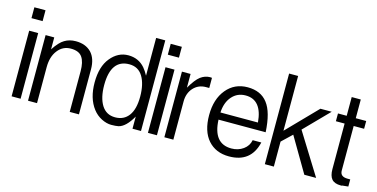

<svg xmlns="http://www.w3.org/2000/svg" viewBox="-66 -944 2487 1268"><g transform="rotate(15 1177.5 -309.5)"><path d="M50.8 -5.9H112.3V-454.6H50.8ZM43.9 -538.6H120.1V-612.8H43.9Z M448.2 -5.9H511.2V-313C511.2 -362.8 498.5 -400.9 473.1 -427.7C447.3 -454.1 412.1 -467.3 367.2 -467.3C337.9 -467.3 312.5 -460.4 291 -447.3C269 -434.6 246.1 -409.7 222.2 -373V-454.6H163.1V-5.9H224.6V-251C224.6 -299.3 235.8 -337.9 258.8 -367.2C281.7 -397 311.5 -411.6 348.1 -411.6C385.3 -411.6 411.1 -400.9 425.8 -379.4C440.9 -357.9 448.2 -325.7 448.2 -283.2Z M748 -411.6C789.1 -411.6 819.8 -394.5 840.8 -359.9C861.3 -325.7 871.6 -280.3 871.6 -223.1C871.6 -166.5 860.8 -123 838.9 -93.3C816.9 -63.5 786.1 -48.8 746.1 -48.8C705.6 -48.8 675.3 -65.4 653.8 -99.1C632.8 -132.8 622.1 -178.7 622.1 -236.8C622.1 -353 664.1 -411.6 748 -411.6ZM877.4 -5.9H935.5V-625.5H873V-367.2C862.3 -387.2 851.6 -403.3 840.8 -416C811.5 -450.2 773.4 -467.3 726.6 -467.3C679.7 -467.3 639.6 -446.8 606.4 -406.2C573.2 -365.7 556.6 -309.6 556.6 -236.8C556.6 -164.6 573.7 -106 608.4 -61C624.5 -40 644.5 -23.4 667.5 -11.7C690.9 0 713.4 5.9 734.4 5.9C755.4 5.9 772 4.4 783.7 2C815.9 -5.4 847.2 -35.6 877.4 -88.9Z M982.9 -5.9H1044.4V-454.6H982.9ZM976.1 -538.6H1052.2V-612.8H976.1Z M1274.9 -397H1297.4V-466.3C1294.9 -466.8 1291 -467.3 1284.7 -467.3C1261.2 -467.3 1239.7 -459.5 1219.7 -444.8C1199.7 -429.7 1178.2 -401.4 1154.3 -360.8V-454.6H1095.2V-5.9H1156.7V-267.6C1156.7 -305.2 1168 -335.9 1189.9 -360.4C1212.4 -384.8 1240.7 -397 1274.9 -397Z M1667 -259.8H1410.6C1413.1 -306.2 1426.3 -342.8 1450.2 -370.1C1474.6 -397.9 1505.4 -411.6 1543.5 -411.6C1617.2 -411.6 1658.7 -360.8 1667 -259.8ZM1722.7 -138.2H1663.6C1658.7 -111.8 1645 -90.3 1622.1 -73.7C1599.1 -57.1 1571.8 -48.8 1541 -48.8C1458.5 -48.8 1415 -103 1410.6 -210.9H1732.9C1728 -301.3 1710 -366.7 1678.7 -406.7C1647.9 -447.3 1602.1 -467.3 1542.5 -467.3C1482.9 -467.3 1434.6 -444.8 1397.9 -400.4C1361.3 -356 1342.8 -297.4 1342.8 -224.1C1342.8 -150.9 1360.4 -94.2 1395.5 -54.2C1430.7 -14.2 1478.5 5.9 1539.1 5.9C1639.2 5.9 1700.2 -42 1722.7 -138.2Z M2052.2 -5.9H2132.8L1957 -289.1L2119.1 -454.6H2042L1843.8 -251V-625.5H1782.2V-5.9H1843.8V-176.8L1913.1 -242.7Z M2353 -5.9V-54.7H2335C2300.8 -54.7 2283.7 -68.4 2283.7 -96.7V-401.4H2355V-454.6H2283.7V-582.5H2221.7V-454.6H2162.1V-401.4H2221.7V-90.8C2221.7 -59.6 2228 -36.6 2240.7 -22C2253.4 -7.3 2273.9 0 2301.8 0H2308.1C2308.6 0 2310.5 -0.5 2314.5 -2C2320.3 -2 2333 -3.4 2353 -5.9Z"/></g></svg>

Font: Meera New
Style: Regular
Weight: 400
Designer: Hussain K H
Foundry: RIT
Version: 1.4.1